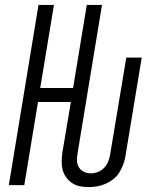

<svg xmlns="http://www.w3.org/2000/svg" viewBox="-20 -755 640 783"><path d="M342 8Q323 8 305.5 4.5Q288 1 274 -8.5Q260 -18 249.5 -32.5Q239 -47 235 -64Q231 -81 231.5 -99.5Q232 -118 235 -137L269 -339H135L79 0H16L137 -735H200L144 -396H278L334 -735H396L296 -128Q293 -113 294 -98Q295 -83 302.5 -71.5Q310 -60 323 -54Q336 -48 350 -48Q365 -48 379 -53.5Q393 -59 404 -70Q415 -81 421 -95.5Q427 -110 429 -124L495 -520H558L491 -115Q488 -98 481.5 -81.5Q475 -65 465.5 -50Q456 -35 441 -23.5Q426 -12 409.5 -5Q393 2 376 5Q359 8 342 8Z"/></svg>

Font: Iosevka Light Extended
Style: Italic
Weight: 300
Width: 7
Italic angle: -9°
Monospace: yes
Designer: Belleve Invis
Foundry: Belleve Invis
Version: Version 32.5.0; ttfautohint (v1.8.4)